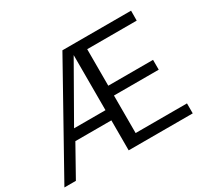

<svg xmlns="http://www.w3.org/2000/svg" viewBox="-144 -941 1244 1159"><g transform="rotate(-30 478.0 -361.5)"><path d="M894.5 -69.5V0H448V-209H197L80 0H0L403.5 -723H882L881.5 -654H536.5V-399.5H848.5V-331H536.5V-69.5ZM448 -280V-664L229 -280Z"/></g></svg>

Font: Public Sans Thin Light
Style: Regular
Weight: 300
Version: Version 1.007